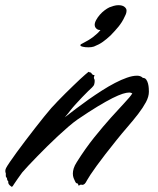

<svg xmlns="http://www.w3.org/2000/svg" viewBox="-70 -696 600 730"><path d="M290 -388.2Q290 -381.8 288.3 -375.7Q286.6 -369.6 279.3 -362.8Q275.4 -359.4 265.1 -349.4Q254.9 -339.4 242.7 -326.7Q230.5 -314 218.3 -300.5Q206.1 -287.1 198.2 -276.9Q195.3 -272.9 189.9 -266.1Q184.6 -259.3 176.3 -250Q195.8 -265.1 219 -282.7Q242.2 -300.3 267.1 -317.9Q292 -335.4 317.6 -351.8Q343.3 -368.2 367.2 -380.6Q391.1 -393.1 412.6 -400.6Q434.1 -408.2 451.2 -408.2Q464.8 -408.2 473.1 -399.9Q481.4 -399.9 486.1 -393.3Q490.7 -386.7 492.9 -377.9Q495.1 -369.1 495.6 -360.4Q496.1 -351.6 496.1 -347.2Q496.1 -328.6 484.9 -307.6Q473.6 -286.6 455.8 -263.4Q438 -240.2 416 -214.8Q394 -189.5 372.1 -162.1Q349.6 -134.3 330.6 -109.6Q311.5 -85 297.4 -65.4Q283.2 -45.9 273.9 -31.7Q264.6 -17.6 261.2 -11.2Q255.9 -0.5 251.7 3.2Q247.6 6.8 243.2 6.8Q242.2 6.8 241.2 6.8Q240.2 6.8 239.3 5.9Q234.9 5.9 232.9 7.8Q231 9.8 230 9.8Q228 9.8 227.1 4.9Q226.1 2 225.1 1.7Q224.1 1.5 222.7 1.2Q221.2 1 219.5 -0.2Q217.8 -1.5 215.3 -6.8Q212.4 -12.2 209.7 -19.5Q207 -26.9 207 -36.1Q207 -44.9 210.2 -55.7Q213.4 -66.4 222.2 -80.1Q254.4 -131.3 288.3 -173.6Q322.3 -215.8 351.6 -248.5Q380.9 -281.2 402.8 -304.4Q424.8 -327.6 433.1 -340.8Q427.7 -344.2 421.4 -344.2Q411.6 -344.2 396.2 -339.4Q380.9 -334.5 357.4 -322.8Q334 -311 301.3 -291.3Q268.6 -271.5 224.1 -241.2Q209.5 -231 190.4 -214.6Q171.4 -198.2 150.6 -179Q129.9 -159.7 109.1 -139.2Q88.4 -118.7 69.8 -99.6Q51.3 -80.6 36.6 -64.9Q22 -49.3 14.2 -40Q5.9 -29.3 -2.7 -16.4Q-11.2 -3.4 -16.6 3.9Q-19 8.3 -21.2 11.2Q-23.4 14.2 -25.9 14.2Q-34.7 7.8 -36.6 4.2Q-38.6 0.5 -38.6 -2Q-38.6 -5.9 -38.6 -6.3Q-38.6 -6.8 -39.6 -7.8Q-43.5 -11.2 -43 -14.6Q-42.5 -18.1 -45.9 -22Q-47.4 -23.4 -47.6 -24.9Q-47.9 -26.4 -47.9 -27.8V-37.1Q-49.8 -41 -49.8 -45.9Q-49.8 -51.3 -46.9 -57.1Q-43.5 -64 -32.7 -79.8Q-22 -95.7 -6.6 -116.7Q8.8 -137.7 27.1 -161.9Q45.4 -186 63.5 -209.2Q81.5 -232.4 97.7 -252.4Q113.8 -272.5 125 -285.2Q136.2 -297.4 150.1 -312Q164.1 -326.7 179 -341.3Q193.8 -356 208.3 -369.9Q222.7 -383.8 234.4 -394.8Q246.1 -405.8 254.2 -412.6Q262.2 -419.4 264.2 -420.9Q265.6 -421.9 265.9 -422.4Q266.1 -422.9 267.1 -422.9Q267.6 -422.9 269.5 -421.9Q270 -421.4 271 -420.9Q273.9 -420.9 275.1 -420.2Q276.4 -419.4 277.1 -418.5Q277.8 -417.5 278.6 -416Q279.3 -414.6 281.2 -413.1Q284.2 -410.2 286.6 -410.9Q289.1 -411.6 289.1 -409.2V-408.2Q289.1 -407.7 288.1 -405.8Q287.1 -404.3 287.1 -403.1Q287.1 -401.9 287.1 -400.9Q287.1 -397 288.6 -395.3Q290 -393.6 290 -388.2ZM404.8 -634.3Q399.4 -622.1 393.3 -612.5Q387.2 -603 380.4 -594.5Q373.5 -585.9 366 -577.9Q358.4 -569.8 350.1 -561Q335 -546.9 321 -536.9Q307.1 -526.9 287.1 -519Q283.2 -517.6 277.3 -516.8Q271.5 -516.1 266.1 -516.1Q253.4 -516.1 244.6 -518.3Q235.8 -520.5 235.8 -522.9Q235.8 -524.4 236.3 -526.1Q236.8 -527.8 240.7 -529.3Q267.1 -542.5 284.7 -555.9Q302.2 -569.3 312 -582Q305.7 -581.5 301.5 -583.7Q297.4 -585.9 294.7 -589.1Q292 -592.3 291 -595.5Q290 -598.6 290 -601.1Q290 -609.9 295.7 -620.1Q301.3 -630.4 309.6 -639.9Q317.9 -649.4 327.6 -656.7Q337.4 -664.1 345.7 -668Q352.5 -670.9 362.1 -673.6Q371.6 -676.3 379.9 -676.3Q395.5 -676.3 403.3 -669.9Q411.1 -663.6 411.1 -656.2Q411.1 -651.4 409.9 -646.5Q408.7 -641.6 404.8 -634.3Z"/></svg>

Font: Oregano
Style: Italic
Weight: 400
Italic angle: -12°
Designer: Astigmatic (AOETI)
Foundry: Astigmatic (AOETI)
Version: Version 1.000